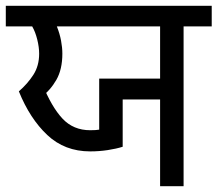

<svg xmlns="http://www.w3.org/2000/svg" viewBox="-27 -642 750 662"><path d="M525 0V-299H396V-136Q374 -129 344.5 -124.5Q315 -120 284 -120Q196 -120 136 -176.5Q76 -233 38 -327Q68 -353 88 -384Q108 -415 108 -457Q108 -479 101.5 -505.5Q95 -532 84 -551H-7V-622H703V-551H606V0ZM315 -371H525V-551H169Q179 -526 183.5 -502Q188 -478 188 -457Q188 -403 167.5 -367Q147 -331 115 -307L119 -352Q151 -273 188.5 -233Q226 -193 284 -193Q295 -193 302 -193.5Q309 -194 315 -195Z"/></svg>

Font: gurmukhi25
Style: Book
Weight: 400
Designer: Jelle Bosma - Monotype Design Team
Foundry: Monotype Imaging Inc.
Version: Version 2.003